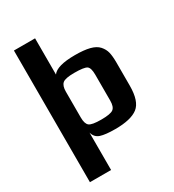

<svg xmlns="http://www.w3.org/2000/svg" viewBox="-214 -820 1040 1148"><g transform="rotate(-30 306.5 -245.5)"><path d="M559 -331C559 -360.3 556.8 -384 552.5 -402C548.2 -420 539.3 -436.5 526 -451.5C512.7 -466.5 493 -477.3 467 -484C441 -490.7 407.3 -494 366 -494C282.7 -494 230.7 -479.3 210 -450V-700H64V209H210V-49C216.7 -24.3 231.2 -8.3 253.5 -1C275.8 6.3 309.7 10 355 10C427 10 479 -2.3 511 -27C543 -51.7 559 -100 559 -172ZM413 -153C413 -124.3 406.5 -105.2 393.5 -95.5C380.5 -85.8 352.7 -81 310 -81C267.3 -81 240 -85.8 228 -95.5C216 -105.2 210 -124.3 210 -153V-332C210 -358.7 216.2 -377.3 228.5 -388C240.8 -398.7 267.7 -404 309 -404C355 -404 383.8 -399.8 395.5 -391.5C407.2 -383.2 413 -363.3 413 -332Z"/></g></svg>

Font: Play
Style: Bold
Weight: 700
Designer: Jonas Hecksher
Foundry: Jonas Hecksher, Playtypeª, e-types AS
Version: Version 1.002